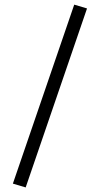

<svg xmlns="http://www.w3.org/2000/svg" viewBox="-20 -715 444 836"><path d="M36.1 84.5 91.8 101.1 358.9 -678.2 303.2 -694.8Z"/></svg>

Font: Shabnam Light
Style: Regular
Weight: 300
Foundry: DejaVu fonts team - Redesigned by Saber Rastikerdar - Based on Vazir font
Version: Version 5.0.1